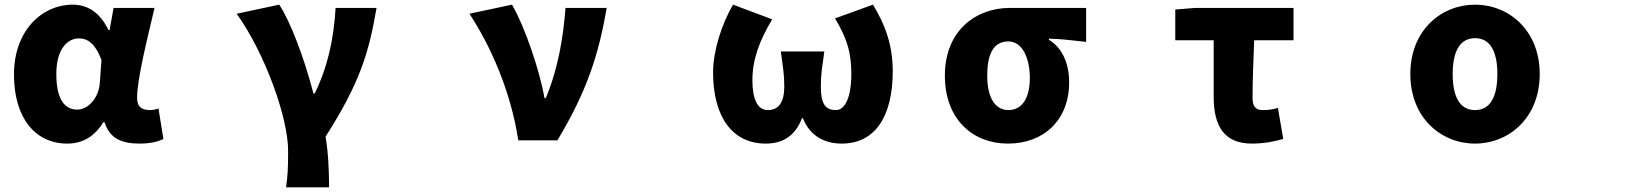

<svg xmlns="http://www.w3.org/2000/svg" viewBox="-20 -563 7040 825"><path d="M269 54C335 54 386 24 424 -38H429C451 30 499 54 580 54C627 54 661 45 682 34L661 -97C648 -92 635 -90 624 -90C592 -90 569 -102 569 -142C569 -225 614 -400 644 -529H468L451 -434H446C409 -511 355 -543 292 -543C160 -543 40 -431 40 -243C40 -58 130 54 269 54ZM222 -245C222 -354 271 -398 319 -398C365 -398 394 -364 416 -305L409 -208C405 -143 359 -92 312 -92C257 -92 222 -137 222 -245Z M1209 242H1394C1394 178 1391 96 1379 24C1526 -206 1565 -336 1598 -529H1422C1414 -394 1388 -275 1332 -161H1327C1285 -321 1228 -469 1180 -543L997 -504C1121 -330 1218 -55 1218 84C1218 164 1216 195 1209 242Z M2207 40H2375C2502 -171 2552 -327 2587 -529H2410C2400 -401 2378 -267 2325 -141H2320C2299 -258 2238 -442 2180 -543L1997 -504C2088 -366 2175 -171 2207 40Z M3270 54C3338 54 3395 26 3426 -55H3430C3462 26 3529 54 3597 54C3739 54 3816 -61 3816 -257C3816 -373 3781 -461 3731 -543L3568 -484C3622 -394 3638 -334 3638 -245C3638 -145 3611 -90 3572 -90C3527 -90 3507 -116 3507 -191C3507 -245 3513 -275 3522 -342H3335C3344 -275 3350 -245 3350 -191C3350 -124 3326 -90 3279 -90C3232 -90 3213 -143 3213 -218C3213 -308 3243 -388 3298 -480L3130 -543C3081 -461 3044 -343 3044 -253C3044 -55 3131 54 3270 54Z M4311 54C4465 54 4574 -47 4574 -209C4574 -293 4542 -360 4487 -392V-397C4546 -395 4585 -390 4647 -383V-529H4319C4176 -529 4040 -434 4040 -238C4040 -49 4161 54 4311 54ZM4222 -238C4222 -344 4257 -385 4313 -385C4372 -385 4405 -315 4405 -228C4405 -140 4371 -90 4313 -90C4256 -90 4222 -143 4222 -238Z M5359 54C5411 54 5456 45 5494 34L5471 -99C5445 -92 5427 -90 5406 -90C5380 -90 5362 -101 5362 -141C5362 -202 5365 -296 5369 -390H5538V-529H5115L5030 -522V-390H5195V-147C5195 -27 5236 54 5359 54Z M6318 54C6463 54 6596 -56 6596 -245C6596 -433 6463 -543 6318 -543C6173 -543 6040 -433 6040 -245C6040 -56 6173 54 6318 54ZM6222 -245C6222 -339 6251 -399 6318 -399C6385 -399 6414 -339 6414 -245C6414 -150 6385 -90 6318 -90C6251 -90 6222 -150 6222 -245Z"/></svg>

Font: コーポレート・ロゴ ver3 Bold
Style: Regular
Weight: 700
Designer: [KANA_main] LOGOTYPE.JP [Source Han Sans] Ryoko NISHIZUKA 西塚涼子 (kana, bopomofo & ideographs); Paul D. Hunt (Latin, Greek
Version: Version 12.001;FEAKit 1.0